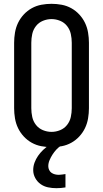

<svg xmlns="http://www.w3.org/2000/svg" viewBox="-20 -763 540 1006"><path d="M250 8Q223 8 196.5 3Q170 -2 146.5 -15Q123 -28 104.5 -48Q86 -68 74.5 -92Q63 -116 58.5 -143Q54 -170 54 -196V-539Q54 -565 58.5 -592Q63 -619 74.5 -643Q86 -667 104.5 -687Q123 -707 146.5 -720Q170 -733 196.5 -738Q223 -743 250 -743Q277 -743 303.5 -738Q330 -733 353.5 -720Q377 -707 395.5 -687Q414 -667 425.5 -643Q437 -619 441.5 -592Q446 -565 446 -539V-196Q446 -170 441.5 -143Q437 -116 425.5 -92Q414 -68 395.5 -48Q377 -28 353.5 -15Q330 -2 303.5 3Q277 8 250 8ZM250 -72Q273 -72 295 -81Q317 -90 331.5 -108.5Q346 -127 351 -150Q356 -173 356 -196V-539Q356 -562 351 -585Q346 -608 331.5 -626.5Q317 -645 295 -654Q273 -663 250 -663Q227 -663 205 -654Q183 -645 168.5 -626.5Q154 -608 149 -585Q144 -562 144 -539V-196Q144 -173 149 -150Q154 -127 168.5 -108.5Q183 -90 205 -81Q227 -72 250 -72ZM275 223Q253 223 231.5 218.5Q210 214 192.5 201.5Q175 189 164.5 169.5Q154 150 154 128Q154 108 161 89Q168 70 179.5 53.5Q191 37 205.5 23Q220 9 237 -2L247 -8H300V0Q286 9 275 21Q264 33 255 47Q246 61 239.5 76.5Q233 92 233 108Q233 118 237.5 127.5Q242 137 250 142.5Q258 148 268 150.5Q278 153 288 153Q297 153 305.5 151.5Q314 150 323 149V219Q311 221 299 222Q287 223 275 223Z"/></svg>

Font: Iosevka Curly Medium
Style: Regular
Weight: 500
Monospace: yes
Designer: Belleve Invis
Foundry: Belleve Invis
Version: Version 22.1.2; ttfautohint (v1.8.4)